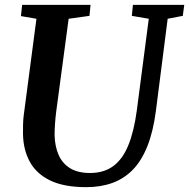

<svg xmlns="http://www.w3.org/2000/svg" viewBox="-20 -763 781 793"><path d="M672.5 -685.5 624 -306Q613 -220.5 589 -160Q565 -99.5 528.8 -62.2Q492.5 -25 444.2 -7.5Q396 10 336.5 10Q243.5 10 186.5 -18Q129.5 -46 102.8 -95.5Q76 -145 75 -209.5Q75 -228.5 75.2 -248.8Q75.5 -269 78.5 -290.5L130.5 -685.5L66.5 -696.5L71.5 -743H354L349.5 -697.5L263.5 -685.5L212 -301Q208.5 -273 207 -248.8Q205.5 -224.5 205.5 -205Q206.5 -159.5 221.8 -124Q237 -88.5 269 -68.5Q301 -48.5 352 -48.5Q409 -48.5 447.8 -77Q486.5 -105.5 510 -163Q533.5 -220.5 545 -306.5L594.5 -685.5L524.5 -697.5L529 -743H741L735 -697.5Z"/></svg>

Font: Merriweather 24pt SemiBold
Style: Italic
Weight: 600
Italic angle: -7.8°
Version: Version 2.101